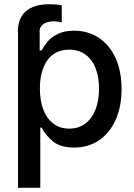

<svg xmlns="http://www.w3.org/2000/svg" viewBox="-20 -681 630 900"><path d="M211.9 -661.1Q245.1 -661.1 269.5 -656.2V-576.2Q253.9 -579.6 235.4 -581.1Q201.7 -581.1 183.3 -568.1Q165 -555.2 165 -530.3H166V-444.3H174.8Q188 -468.3 204.6 -487.8Q221.2 -507.3 251.7 -522.2Q282.2 -537.1 327.1 -537.1Q391.6 -537.1 442.1 -504.4Q492.7 -471.7 521.2 -409.9Q549.8 -348.1 549.8 -263.7Q549.8 -179.7 521.5 -117.7Q493.2 -55.7 442.9 -22.5Q392.6 10.7 328.1 10.7Q264.6 10.7 230 -16.8Q195.3 -44.4 174.8 -83H168.9V199.2H64.5V-530.3H63.5Q63.5 -595.7 101.3 -628.4Q139.2 -661.1 211.9 -661.1ZM304.7 -78.1Q349.1 -78.1 380.6 -102.3Q412.1 -126.5 428.2 -168.9Q444.3 -211.4 444.3 -265.6Q444.3 -318.8 428.5 -360.1Q412.6 -401.4 381.1 -424.8Q349.6 -448.2 304.7 -448.2Q238.3 -448.2 202.6 -399.2Q167 -350.1 167 -265.6Q167 -209.5 183.1 -167.2Q199.2 -125 230.2 -101.6Q261.2 -78.1 304.7 -78.1Z"/></svg>

Font: Pretendard Medium
Style: Regular
Weight: 500
Designer: Base glyphs from Inter by Rasmus Andersson; Hangeul glyphs from Noto Sans CJK(Source Han Sans) by Jang Soo-young and Kan
Foundry: Kil Hyung-jin
Version: Version 1.309